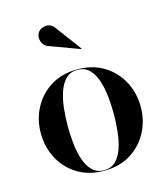

<svg xmlns="http://www.w3.org/2000/svg" viewBox="-107 -783 770 878"><g transform="rotate(-15 278.0 -344.5)"><path d="M182 -606Q157.5 -612.5 149.5 -636.2Q141.5 -660 153 -678.5Q160 -689.5 174.5 -695.5Q189 -701.5 205.2 -698Q221.5 -694.5 233 -677L322.5 -556.5L321 -554.5ZM42 -230Q42 -295 70.8 -349.5Q99.5 -404 152.5 -437Q205.5 -470 278.5 -470Q351.5 -470 404.5 -437Q457.5 -404 486.2 -349.5Q515 -295 515 -230Q515 -165 486.2 -110.5Q457.5 -56 404.5 -23Q351.5 10 278.5 10Q205.5 10 152.5 -23Q99.5 -56 70.8 -110.5Q42 -165 42 -230ZM169.5 -230Q169.5 -190 173.8 -148.2Q178 -106.5 189.8 -71.2Q201.5 -36 222.8 -14.2Q244 7.5 278.5 7.5Q313 7.5 334.5 -14.2Q356 -36 367.5 -71.2Q379 -106.5 383.2 -148.2Q387.5 -190 387.5 -230Q387.5 -270 383.2 -311.8Q379 -353.5 367.5 -388.8Q356 -424 334.5 -445.8Q313 -467.5 278.5 -467.5Q244 -467.5 222.8 -445.8Q201.5 -424 189.8 -388.8Q178 -353.5 173.8 -311.8Q169.5 -270 169.5 -230Z"/></g></svg>

Font: Bodoni* 72pt Medium
Style: Regular
Weight: 500
Version: Version 2.3